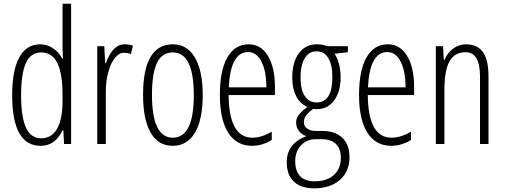

<svg xmlns="http://www.w3.org/2000/svg" viewBox="-20 -780 2735 1040"><path d="M365.2 0H327.1L323.2 -74.2H318.8Q279.3 9.8 200.2 9.8Q45.9 9.8 45.9 -264.2Q45.9 -399.4 84.7 -469.7Q123.5 -540 198.2 -540Q233.9 -540 265.9 -519.5Q297.9 -499 316.9 -462.9H320.8L318.8 -522V-759.8H365.2ZM318.8 -233.9V-264.2Q318.8 -383.8 290 -439.9Q261.2 -496.1 203.4 -496.1Q145.5 -496.1 119.9 -437.7Q94.2 -379.4 94.2 -263.2Q94.2 -147 120.6 -88.9Q147 -30.8 203.1 -30.8Q259.3 -30.8 289.1 -82.5Q318.8 -134.3 318.8 -233.9Z M653.8 -540Q678.2 -540 700.2 -533.2L689 -486.8Q671.4 -494.1 652.8 -494.1Q651.4 -494.1 650.4 -494.1Q625.5 -494.1 602.8 -466.6Q580.1 -439 566.7 -389.9Q553.2 -340.8 553.2 -284.7Q553.2 -282.7 553.2 -280.8V0H506.8V-529.8H544.9L549.8 -437H553.2Q590.3 -540 653.8 -540Z M917 -540Q993.2 -540 1035.6 -468.3Q1078.1 -396.5 1078.1 -264.4Q1078.1 -132.3 1035.9 -61.3Q993.7 9.8 915.5 9.8Q837.4 9.8 796.1 -61.3Q754.9 -132.3 754.9 -266.1Q754.9 -540 917 -540ZM916 -496.1Q857.4 -496.1 830.3 -439.2Q803.2 -382.3 803.2 -266.1Q803.2 -34.2 916 -34.2Q1029.8 -34.2 1029.8 -265.1Q1029.8 -496.1 916 -496.1Z M1345.2 9.8Q1261.2 9.8 1215.8 -61.5Q1170.9 -133.8 1170.9 -265.4Q1170.9 -397 1211.2 -468.5Q1251.5 -540 1327.1 -540Q1393.1 -540 1431.2 -477.5Q1469.2 -415 1469.2 -308.1V-265.1H1218.3Q1220.2 -34.2 1347.2 -34.2Q1397.5 -34.2 1452.1 -66.9V-22Q1401.4 9.8 1345.2 9.8ZM1422.9 -307.1Q1422.9 -394.5 1396.2 -446.3Q1369.6 -498 1324.2 -498Q1228.5 -498 1219.2 -307.1Z M1690.9 -70.8H1724.1Q1795.4 -70.8 1834.2 -33.9Q1873 2.9 1873 71.8Q1873 149.4 1820.6 194.8Q1768.1 240.2 1682.1 240.2Q1610.4 240.2 1571.8 203.9Q1533.2 167.5 1533.2 99.1Q1533.2 -2.4 1638.2 -42Q1584 -65.4 1584 -117.2Q1584 -139.6 1598.6 -158.2Q1613.3 -176.8 1645 -200.2Q1605 -218.8 1584 -259.8Q1563 -300.8 1563 -357.9Q1563 -442.4 1598.6 -491.2Q1634.3 -540 1696.3 -540Q1729 -540 1752 -529.8H1864.3V-497.1L1792 -488.8Q1806.2 -470.2 1815.7 -435.1Q1825.2 -399.9 1825.2 -361.8Q1825.2 -284.2 1790.3 -236.6Q1755.4 -189 1698.2 -189H1686.5L1676.3 -189.9Q1650.9 -171.9 1638.4 -155.5Q1626 -139.2 1626 -117.7Q1626 -96.2 1643.6 -83.5Q1661.1 -70.8 1690.9 -70.8ZM1695.3 -225.1Q1780.3 -225.1 1780.3 -361.8Q1780.3 -428.2 1758.3 -465.1Q1736.3 -502 1694.6 -502Q1652.8 -502 1630.4 -464.1Q1607.9 -426.3 1607.9 -359.9Q1607.9 -293.5 1631.3 -259.3Q1654.8 -225.1 1695.3 -225.1ZM1724.1 -25.9H1689.9Q1642.1 -25.9 1610.6 7.3Q1579.1 40.5 1579.1 93.5Q1579.1 146.5 1605.7 174.3Q1632.3 202.1 1684.1 202.1Q1750 202.1 1788.1 168Q1826.2 133.8 1826.2 74.2Q1826.2 25.9 1800 0Q1773.9 -25.9 1724.1 -25.9Z M2099.1 9.8Q2015.1 9.8 1969.7 -61.5Q1924.8 -133.8 1924.8 -265.4Q1924.8 -397 1965.1 -468.5Q2005.4 -540 2081.1 -540Q2147 -540 2185.1 -477.5Q2223.1 -415 2223.1 -308.1V-265.1H1972.2Q1974.1 -34.2 2101.1 -34.2Q2151.4 -34.2 2206.1 -66.9V-22Q2155.3 9.8 2099.1 9.8ZM2176.8 -307.1Q2176.8 -394.5 2150.1 -446.3Q2123.5 -498 2078.1 -498Q1982.4 -498 1973.1 -307.1Z M2502.9 -540Q2565.4 -540 2595.7 -498.3Q2626 -456.5 2626 -366.2V0H2580.1V-365.2Q2580.1 -497.1 2502 -497.1Q2442.4 -497.1 2414.8 -447.8Q2387.2 -398.4 2387.2 -291V0H2340.8V-529.8H2379.9L2383.8 -456.1H2388.2Q2404.3 -495.1 2435.5 -517.6Q2466.8 -540 2502.9 -540Z"/></svg>

Font: Open Sans Hebrew Condensed Light
Style: Regular
Weight: 300
Width: 3
Foundry: Ascender Corporation, Yanek Iontef
Version: Version 2.001;PS 002.001;hotconv 1.0.70;makeotf.lib2.5.58329